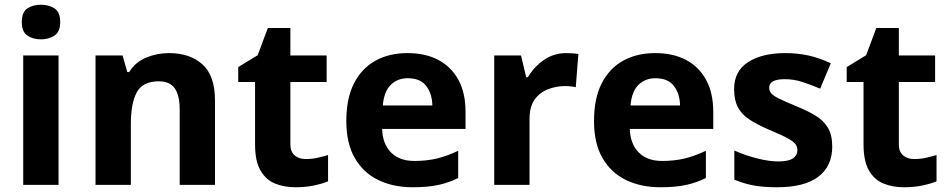

<svg xmlns="http://www.w3.org/2000/svg" viewBox="-20 -780 4003 810"><path d="M227 -546V0H78V-546ZM153 -760Q186 -760 210 -744.5Q234 -729 234 -686.8Q234 -646 210 -630Q186 -614 153 -614Q118.7 -614 95.4 -630Q72 -646 72 -686.8Q72 -729 95.4 -744.5Q118.7 -760 153 -760Z M693 -556Q781 -556 834 -508.5Q887 -461 887 -356V0H738V-319Q738 -378 717 -407.5Q696 -437 650 -437Q582 -437 557 -390.5Q532 -344 532 -257V0H383V-546H497L517 -476H525Q551 -518 596.5 -537Q642 -556 693 -556Z M1270 -109Q1295 -109 1318 -114Q1341 -119 1364 -126V-15Q1340 -5 1304.5 2.5Q1269 10 1227 10Q1178 10 1139.5 -6Q1101 -22 1078.5 -61.5Q1056 -101 1056 -171V-434H985V-497L1067 -547L1110 -662H1205V-546H1358V-434H1205V-171Q1205 -140 1223 -124.5Q1241 -109 1270 -109Z M1699 -556Q1775 -556 1829.5 -527Q1884 -498 1914 -443Q1944 -388 1944 -308V-236H1592Q1594 -173 1629.5 -137Q1665 -101 1728 -101Q1781 -101 1824 -111.5Q1867 -122 1913 -144V-29Q1873 -9 1828.5 0.5Q1784 10 1721 10Q1639 10 1576 -20.5Q1513 -51 1477 -113Q1441 -175 1441 -269Q1441 -365 1473.5 -428.5Q1506 -492 1564 -524Q1622 -556 1699 -556ZM1700 -450Q1657 -450 1628.5 -422Q1600 -394 1595 -335H1804Q1803 -385 1778 -417.5Q1753 -450 1700 -450Z M2370 -556Q2381 -556 2396 -555Q2411 -554 2420 -552L2409 -412Q2402 -414 2388.5 -415.5Q2375 -417 2365 -417Q2327 -417 2292 -403.5Q2257 -390 2235.5 -360Q2214 -330 2214 -278V0H2065V-546H2178L2200 -454H2207Q2231 -496 2273 -526Q2315 -556 2370 -556Z M2744 -556Q2820 -556 2874.5 -527Q2929 -498 2959 -443Q2989 -388 2989 -308V-236H2637Q2639 -173 2674.5 -137Q2710 -101 2773 -101Q2826 -101 2869 -111.5Q2912 -122 2958 -144V-29Q2918 -9 2873.5 0.5Q2829 10 2766 10Q2684 10 2621 -20.5Q2558 -51 2522 -113Q2486 -175 2486 -269Q2486 -365 2518.5 -428.5Q2551 -492 2609 -524Q2667 -556 2744 -556ZM2745 -450Q2702 -450 2673.5 -422Q2645 -394 2640 -335H2849Q2848 -385 2823 -417.5Q2798 -450 2745 -450Z M3491 -162Q3491 -79 3432.5 -34.5Q3374 10 3258 10Q3201 10 3160 2.5Q3119 -5 3078 -22V-145Q3122 -125 3173 -112Q3224 -99 3263 -99Q3307 -99 3325.5 -112Q3344 -125 3344 -146Q3344 -160 3336.5 -171Q3329 -182 3304 -196Q3279 -210 3226 -232Q3175 -254 3142 -275.5Q3109 -297 3093 -327.5Q3077 -358 3077 -404Q3077 -480 3136 -518Q3195 -556 3293 -556Q3344 -556 3390 -546Q3436 -536 3485 -513L3440 -406Q3400 -423 3364 -434.5Q3328 -446 3291 -446Q3258 -446 3241.5 -437Q3225 -428 3225 -410Q3225 -397 3233.5 -386.5Q3242 -376 3266.5 -364Q3291 -352 3339 -332Q3386 -313 3420 -292.5Q3454 -272 3472.5 -241.5Q3491 -211 3491 -162Z M3837 -109Q3862 -109 3885 -114Q3908 -119 3931 -126V-15Q3907 -5 3871.5 2.5Q3836 10 3794 10Q3745 10 3706.5 -6Q3668 -22 3645.5 -61.5Q3623 -101 3623 -171V-434H3552V-497L3634 -547L3677 -662H3772V-546H3925V-434H3772V-171Q3772 -140 3790 -124.5Q3808 -109 3837 -109Z"/></svg>

Font: Noto Sans Lisu
Style: Regular
Weight: 400
Designer: Monotype Design Team. David Williams.
Foundry: Monotype Imaging Inc.
Version: Version 2.102